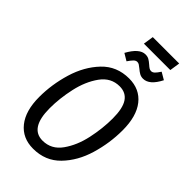

<svg xmlns="http://www.w3.org/2000/svg" viewBox="-294 -1064 1162 1162"><g transform="rotate(45 287.0 -483.0)"><path d="M548 -450Q548 -341 516.5 -235Q485 -129 416.5 -58.5Q348 12 243 12Q152 12 100 -53Q48 -118 48 -236Q48 -343 80 -449.5Q112 -556 180.5 -628Q249 -700 354 -700Q445 -700 496.5 -635Q548 -570 548 -450ZM141 -233Q141 -63 249 -63Q324 -63 370 -127.5Q416 -192 435.5 -282.5Q455 -373 455 -458Q455 -545 428 -585.5Q401 -626 347 -626Q273 -626 227 -562Q181 -498 161 -407.5Q141 -317 141 -233ZM355 -786Q343 -796 335 -801Q327 -806 318 -806Q306 -806 295 -795Q284 -784 269 -762L224 -789Q270 -873 321 -873Q339 -873 351.5 -866Q364 -859 380 -845Q391 -835 399 -830Q407 -825 416 -825Q428 -825 438.5 -835Q449 -845 464 -868L510 -841Q468 -758 414 -758Q397 -758 383.5 -765.5Q370 -773 355 -786ZM268 -912 278 -978H504L494 -912Z"/></g></svg>

Font: Fira Sans Compressed
Style: Italic
Weight: 400
Width: 1
Italic angle: -8°
Designer: bBox Type GmbH & Carrois Corporate GbR & Edenspiekermann AG
Foundry: bBox Type GmbH & Carrois Corporate GbR & Edenspiekermann AG
Version: Version 4.301